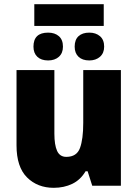

<svg xmlns="http://www.w3.org/2000/svg" viewBox="-20 -888 658 918"><path d="M476 -868V-764H144V-868ZM210 -732Q242 -732 261.5 -715Q281 -698 281 -665Q281 -634 261.5 -616.5Q242 -599 210 -599Q177 -599 158.5 -616.5Q140 -634 140 -665Q140 -732 210 -732ZM407 -732Q438 -732 458 -715Q478 -698 478 -665Q478 -634 458 -616.5Q438 -599 407 -599Q374 -599 355.5 -616.5Q337 -634 337 -665Q337 -698 355.5 -715Q374 -732 407 -732ZM558 -553V0H421L399 -69H389Q365 -28 325.5 -9Q286 10 237 10Q159 10 109 -40Q59 -90 59 -193V-553H240V-249Q240 -195 253 -166.5Q266 -138 297 -138Q347 -138 362.5 -180.5Q378 -223 378 -300V-553Z"/></svg>

Font: Noto Sans SemiCondensed Black
Style: Regular
Weight: 900
Width: 4
Designer: Monotype Design Team
Foundry: Monotype Imaging Inc.
Version: Version 2.013; ttfautohint (v1.8.4.7-5d5b)